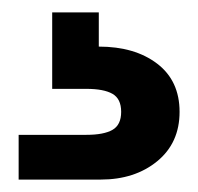

<svg xmlns="http://www.w3.org/2000/svg" viewBox="-20 -27 319 309"><path d="M139 48Q197 48 233 75.5Q269 103 269 153Q269 203 233 232.5Q197 262 142 262H10V190H119Q147 190 161 182Q175 174 175 153Q175 132 161 124Q147 116 119 116H64V-7H139Z"/></svg>

Font: A Bank Premium Med
Style: Regular
Weight: 500
Designer: Ninad Kale (Devanagari), Jonny Pinhorn (Latin), Htun Naung (Myanmar)
Foundry: Indian Type Foundry
Version: 4.004